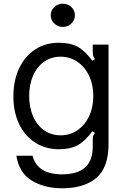

<svg xmlns="http://www.w3.org/2000/svg" viewBox="-20 -793 675 1033"><path d="M68 45H155Q181 145 314 145Q479 145 479 -3V-36Q479 -54 481 -61Q483 -68 491 -78L477 -87Q438 -34 398.5 -12Q359 10 298 10Q225 10 169 -26Q113 -62 82.5 -126.5Q52 -191 52 -274Q52 -359 82.5 -424.5Q113 -490 168.5 -526.5Q224 -563 297 -563Q359 -563 398.5 -541Q438 -519 477 -466L491 -475Q484 -484 481.5 -493.5Q479 -503 479 -517V-553H564V-19Q564 109 498 164.5Q432 220 315 220Q220 220 151.5 179Q83 138 68 45ZM482 -277Q482 -337 459.5 -385Q437 -433 396.5 -460.5Q356 -488 306 -488Q255 -488 216.5 -460.5Q178 -433 157.5 -385Q137 -337 137 -277Q137 -216 157.5 -168Q178 -120 216.5 -92.5Q255 -65 306 -65Q357 -65 397 -92.5Q437 -120 459.5 -168Q482 -216 482 -277ZM253 -711Q253 -737 272 -755Q291 -773 318 -773Q345 -773 364 -755Q383 -737 383 -711Q383 -685 364 -666.5Q345 -648 318 -648Q291 -648 272 -666.5Q253 -685 253 -711Z"/></svg>

Font: Open Sauce Sans
Style: Regular
Weight: 400
Designer: Alfredo Marco Pradil
Foundry: Creative Sauce Fz LLC
Version: Version 1.477